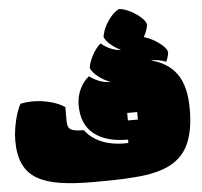

<svg xmlns="http://www.w3.org/2000/svg" viewBox="-68 -1147 1310 1247"><g transform="rotate(-5 587.5 -523.5)"><path d="M483 29Q364 29 275 15.5Q186 2 126.5 -32Q67 -66 37.5 -127Q8 -188 8 -282Q8 -323 15.5 -368Q23 -413 35.5 -453.5Q48 -494 63 -519Q116 -530 169 -526.5Q222 -523 269.5 -509Q317 -495 351 -472V-382Q351 -354 359.5 -339Q368 -324 391.5 -318Q415 -312 458 -312Q499 -256 570.5 -228Q642 -200 738 -204L739 -226Q598 -225 518 -287.5Q438 -350 438 -477Q438 -533 461.5 -581.5Q485 -630 521 -658Q557 -632 590 -620.5Q623 -609 658 -609Q617 -624 580 -652.5Q543 -681 531 -711Q536 -749 560 -793.5Q584 -838 615 -864Q640 -841 675 -826Q710 -811 744 -810Q709 -827 679 -852Q649 -877 638 -903Q642 -936 659.5 -971Q677 -1006 702 -1035Q727 -1064 754 -1076Q775 -1075 803 -1064Q831 -1053 857.5 -1035.5Q884 -1018 903 -998.5Q922 -979 926 -961Q925 -944 917.5 -922.5Q910 -901 898 -880Q927 -873 960 -854.5Q993 -836 1018 -813Q1043 -790 1047 -769Q1046 -743 1029 -708Q1007 -718 979.5 -722.5Q952 -727 930 -725Q1040 -699 1097.5 -619Q1155 -539 1155 -389Q1155 -254 1117 -166.5Q1079 -79 993 -34Q907 11 761 21Q723 24 693.5 25.5Q664 27 635 27.5Q606 28 570 28.5Q534 29 483 29ZM748 -350H813V-399H748Z"/></g></svg>

Font: Oi
Style: Regular
Weight: 400
Designer: Kostas Bartsokas, Mohamad Dakak
Foundry: Foundry5
Version: Version 4.000